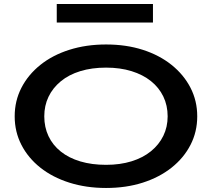

<svg xmlns="http://www.w3.org/2000/svg" viewBox="-20 -921 1053 954"><path d="M507 13Q408 13 324.5 -13.5Q241 -40 180.5 -88Q120 -136 86.5 -201Q53 -266 53 -343Q53 -420 86.5 -485Q120 -550 180.5 -598.5Q241 -647 324.5 -673.5Q408 -700 507 -700Q607 -700 689.5 -673.5Q772 -647 832.5 -598.5Q893 -550 926.5 -485Q960 -420 960 -343Q960 -266 926.5 -201Q893 -136 832.5 -88Q772 -40 689.5 -13.5Q607 13 507 13ZM507 -102Q577 -102 633.5 -119.5Q690 -137 730 -169.5Q770 -202 791.5 -246Q813 -290 813 -343Q813 -397 791.5 -441.5Q770 -486 730 -518Q690 -550 633.5 -567.5Q577 -585 507 -585Q436 -585 379 -567.5Q322 -550 282 -517Q242 -484 221 -440Q200 -396 200 -343Q200 -289 221 -244.5Q242 -200 282 -168Q322 -136 379 -119Q436 -102 507 -102ZM740 -901V-809H262V-901Z"/></svg>

Font: BioRhyme SemiExpanded
Style: Bold
Weight: 700
Width: 6
Designer: Aoife Mooney
Foundry: Aoife Mooney Type
Version: Version 1.600;gftools[0.9.33]